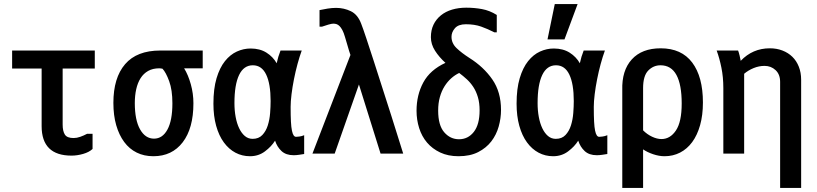

<svg xmlns="http://www.w3.org/2000/svg" viewBox="-20 -776 4040 950"><path d="M438 -114V-39Q421 -23 391.5 -14.5Q362 -6 334 -6Q186 -6 186 -152V-437H40V-526H449V-437H290V-160Q290 -127 301 -110Q312 -93 344 -93Q360 -93 377 -99Q394 -105 411 -114Z M541 -267Q541 -391 599 -458.5Q657 -526 773 -526H983V-438H891Q911 -406 924 -359.5Q937 -313 937 -265Q937 -141 884 -72Q831 -3 739 -3Q693 -3 656.5 -21Q620 -39 594.5 -73.5Q569 -108 555 -156.5Q541 -205 541 -267ZM833 -265Q833 -331 817 -374.5Q801 -418 784 -436Q779 -437 775 -437.5Q771 -438 768 -438Q736 -438 713 -425Q690 -412 675.5 -389Q661 -366 654 -334.5Q647 -303 647 -266Q647 -182 673 -136Q699 -90 742 -90Q784 -90 808.5 -135Q833 -180 833 -265Z M1485 -14Q1473 -12 1459 -10Q1445 -8 1433 -8Q1395 -8 1373 -28.5Q1351 -49 1341 -80Q1323 -51 1291 -27Q1259 -3 1217 -3Q1178 -3 1145 -20.5Q1112 -38 1087.5 -71.5Q1063 -105 1049.5 -153.5Q1036 -202 1036 -263Q1036 -337 1051.5 -389Q1067 -441 1093 -473.5Q1119 -506 1152 -521Q1185 -536 1220 -536Q1266 -536 1298.5 -515.5Q1331 -495 1349 -463Q1356 -496 1368 -526H1473Q1462 -496 1452 -459Q1442 -422 1434.5 -384Q1427 -346 1422.5 -310Q1418 -274 1418 -247Q1418 -203 1419.5 -174.5Q1421 -146 1424.5 -129.5Q1428 -113 1433 -106Q1438 -99 1445 -99Q1450 -99 1461.5 -100.5Q1473 -102 1485 -107ZM1319 -276Q1319 -361 1297 -407Q1275 -453 1231 -453Q1186 -453 1163 -405Q1140 -357 1140 -266Q1140 -229 1146 -197Q1152 -165 1163.5 -141Q1175 -117 1191.5 -103Q1208 -89 1230 -89Q1260 -89 1278 -108Q1296 -127 1305 -155.5Q1314 -184 1316.5 -216.5Q1319 -249 1319 -276Z M1561 -726Q1579 -730 1601 -733.5Q1623 -737 1643 -737Q1682 -737 1716 -720.5Q1750 -704 1767 -659Q1776 -636 1792.5 -586.5Q1809 -537 1829.5 -473.5Q1850 -410 1872.5 -339.5Q1895 -269 1915.5 -205.5Q1936 -142 1951.5 -91Q1967 -40 1975 -16H1863L1756 -358L1636 -16H1526L1714 -504Q1707 -524 1700 -549Q1693 -574 1687 -593Q1681 -614 1674 -627Q1667 -640 1660 -647Q1653 -654 1645.5 -656.5Q1638 -659 1629 -659Q1621 -659 1604 -654Q1587 -649 1573 -644H1561Z M2041 -228Q2041 -306 2074.5 -368Q2108 -430 2184 -465Q2153 -493 2132.5 -525Q2112 -557 2112 -592Q2112 -627 2125 -654Q2138 -681 2161.5 -700Q2185 -719 2217 -728.5Q2249 -738 2287 -738Q2327 -738 2365 -731Q2403 -724 2438 -702V-616H2426Q2393 -633 2360.5 -644.5Q2328 -656 2285 -656Q2248 -656 2231 -636.5Q2214 -617 2214 -594Q2214 -562 2239 -538Q2264 -514 2303 -489Q2373 -445 2416 -383Q2459 -321 2459 -232Q2459 -191 2447.5 -150Q2436 -109 2411 -76.5Q2386 -44 2346 -23.5Q2306 -3 2249 -3Q2197 -3 2158 -21.5Q2119 -40 2093 -70.5Q2067 -101 2054 -142Q2041 -183 2041 -228ZM2353 -230Q2353 -267 2344.5 -295.5Q2336 -324 2322 -345.5Q2308 -367 2290 -383.5Q2272 -400 2252 -415Q2231 -405 2212.5 -388.5Q2194 -372 2179.5 -349Q2165 -326 2156.5 -296Q2148 -266 2148 -229Q2148 -156 2178 -121.5Q2208 -87 2251 -87Q2296 -87 2324.5 -123.5Q2353 -160 2353 -230Z M2985 -14Q2973 -12 2959 -10Q2945 -8 2933 -8Q2895 -8 2873 -28.5Q2851 -49 2841 -80Q2823 -51 2791 -27Q2759 -3 2717 -3Q2678 -3 2645 -20.5Q2612 -38 2587.5 -71.5Q2563 -105 2549.5 -153.5Q2536 -202 2536 -263Q2536 -337 2551.5 -389Q2567 -441 2593 -473.5Q2619 -506 2652 -521Q2685 -536 2720 -536Q2766 -536 2798.5 -515.5Q2831 -495 2849 -463Q2856 -496 2868 -526H2973Q2962 -496 2952 -459Q2942 -422 2934.5 -384Q2927 -346 2922.5 -310Q2918 -274 2918 -247Q2918 -203 2919.5 -174.5Q2921 -146 2924.5 -129.5Q2928 -113 2933 -106Q2938 -99 2945 -99Q2950 -99 2961.5 -100.5Q2973 -102 2985 -107ZM2819 -276Q2819 -361 2797 -407Q2775 -453 2731 -453Q2686 -453 2663 -405Q2640 -357 2640 -266Q2640 -229 2646 -197Q2652 -165 2663.5 -141Q2675 -117 2691.5 -103Q2708 -89 2730 -89Q2760 -89 2778 -108Q2796 -127 2805 -155.5Q2814 -184 2816.5 -216.5Q2819 -249 2819 -276ZM2725 -756H2838L2773 -581H2689Z M3059 -330Q3056 -427 3106 -482Q3156 -537 3249 -537Q3352 -537 3405 -466.5Q3458 -396 3458 -269Q3458 -206 3444 -156.5Q3430 -107 3405 -73Q3380 -39 3345 -21Q3310 -3 3268 -3Q3241 -3 3211.5 -13Q3182 -23 3162 -37V154H3059ZM3353 -264Q3353 -357 3327 -405Q3301 -453 3248 -453Q3213 -453 3187.5 -427Q3162 -401 3162 -340V-131Q3182 -111 3206.5 -99.5Q3231 -88 3253 -88Q3296 -88 3324.5 -130.5Q3353 -173 3353 -264Z M3840 -371Q3840 -408 3817.5 -429Q3795 -450 3763 -450Q3735 -450 3708.5 -439Q3682 -428 3662 -411V-16H3559V-340Q3559 -394 3549.5 -441Q3540 -488 3526 -526H3632Q3636 -516 3639.5 -501Q3643 -486 3645 -475Q3704 -537 3789 -537Q3823 -537 3851.5 -526Q3880 -515 3900.5 -495Q3921 -475 3932.5 -446Q3944 -417 3944 -381V154H3840Z"/></svg>

Font: D2Coding ligature
Style: Bold
Weight: 700
Monospace: yes
Designer: Yong-Rak Park; Jeong-Hwan Yoon; Sang-Min Lee;
Foundry: NHN Corporation
Version: Version 1.3.2; Build 20180524